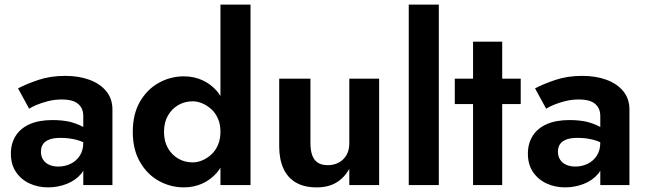

<svg xmlns="http://www.w3.org/2000/svg" viewBox="-20 -800 2796 830"><path d="M58 -418Q94 -437 146 -454.5Q198 -472 262 -472Q321 -472 367 -455Q413 -438 439.5 -405.5Q466 -373 466 -327V0H340V-62Q336 -56 332 -50Q307 -20 268.5 -5Q230 10 188 10Q144 10 107.5 -7Q71 -24 49 -56.5Q27 -89 27 -136Q27 -180 48 -213Q69 -246 109 -263.5Q149 -281 207 -281Q250 -281 284 -273Q317 -264 340 -251V-298Q340 -317 333.5 -330.5Q327 -344 315 -353Q303 -362 286 -366Q269 -370 248 -370Q216 -370 187 -362.5Q158 -355 137 -346Q116 -337 106 -330ZM157 -144Q157 -124 166.5 -109.5Q176 -95 193 -87.5Q210 -80 232 -80Q261 -80 285.5 -92Q310 -104 325 -127Q340 -150 340 -184V-185Q327 -191 313 -195Q279 -204 242 -204Q212 -204 193.5 -197Q175 -190 166 -177Q157 -164 157 -144Z M1063 -780V0H933V-75Q926 -64 918 -54Q891 -23 854.5 -6.5Q818 10 775 10Q717 10 666.5 -18Q616 -46 585 -100Q554 -154 554 -230Q554 -307 585 -360.5Q616 -414 666.5 -442Q717 -470 775 -470Q818 -470 854.5 -453.5Q891 -437 918 -406Q926 -396 933 -385V-780ZM689 -230Q689 -189 706 -159.5Q723 -130 751 -114Q779 -98 813 -98Q834 -98 855 -107Q876 -116 894 -132.5Q912 -149 922.5 -174Q933 -199 933 -231Q933 -262 922.5 -286.5Q912 -311 894 -327.5Q876 -344 855 -353Q834 -362 813 -362Q779 -362 751 -346Q723 -330 706 -300.5Q689 -271 689 -230Z M1322 -180Q1322 -151 1329.5 -129.5Q1337 -108 1353.5 -97Q1370 -86 1397 -86Q1424 -86 1445 -97.5Q1466 -109 1478 -130Q1490 -151 1490 -180V-460H1619V0H1490V-70Q1468 -31 1433.5 -10.5Q1399 10 1349 10Q1295 10 1259 -11Q1223 -32 1205 -72Q1187 -112 1187 -167V-460H1322Z M1877 -780V0H1747V-780Z M2231 -460V-350H2151V0H2025V-350H1946V-460H2025V-620H2151V-460Z M2293 -418Q2329 -437 2381 -454.5Q2433 -472 2497 -472Q2556 -472 2602 -455Q2648 -438 2674.5 -405.5Q2701 -373 2701 -327V0H2575V-62Q2571 -56 2567 -50Q2542 -20 2503.5 -5Q2465 10 2423 10Q2379 10 2342.5 -7Q2306 -24 2284 -56.5Q2262 -89 2262 -136Q2262 -180 2283 -213Q2304 -246 2344 -263.5Q2384 -281 2442 -281Q2485 -281 2519 -273Q2552 -264 2575 -251V-298Q2575 -317 2568.5 -330.5Q2562 -344 2550 -353Q2538 -362 2521 -366Q2504 -370 2483 -370Q2451 -370 2422 -362.5Q2393 -355 2372 -346Q2351 -337 2341 -330ZM2392 -144Q2392 -124 2401.5 -109.5Q2411 -95 2428 -87.5Q2445 -80 2467 -80Q2496 -80 2520.5 -92Q2545 -104 2560 -127Q2575 -150 2575 -184V-185Q2562 -191 2548 -195Q2514 -204 2477 -204Q2447 -204 2428.5 -197Q2410 -190 2401 -177Q2392 -164 2392 -144Z"/></svg>

Font: Venryn Sans SemiBold
Style: Regular
Weight: 600
Designer: Owen Earl, indestructible type* (font) & Cristiano Sobral (main changes)
Version: Version 3.60;October 28, 2020;FontCreator 13.0.0.2681 64-bit